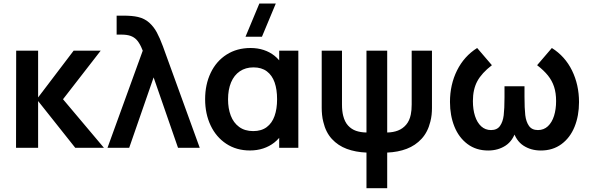

<svg xmlns="http://www.w3.org/2000/svg" viewBox="-20 -822 3281 1068"><path d="M69.2 0 70 -540H192V-280L389.5 -540H540L330.5 -270L558 0H398.5L192 -260V0Z M774 -540Q771.8 -545.8 769.3 -551.2Q766.9 -556.6 764.8 -561.8Q752.6 -587.4 738.8 -601.7Q724.9 -616 705 -622.8Q685.2 -629.5 654.7 -629.5H628.8V-735H666.3Q715.9 -735 747.2 -727.7Q784.2 -719.1 809.9 -696.1Q835.5 -673.1 852.3 -641.8Q869.2 -610.4 886.5 -563.7Q888.5 -558.1 890.7 -552Q892.9 -546 895 -540L1091 0H970.2L834.5 -391.5L698.7 0H578Z M1437 -617.5H1345.5L1422.7 -802.5H1514.2ZM1370.2 15Q1295.2 15 1238.7 -22.2Q1182.2 -59.4 1151.6 -124.2Q1121 -188.9 1121 -270Q1121 -351.9 1152 -416.8Q1183 -481.8 1240.4 -518.4Q1297.8 -555 1373.7 -555Q1413.2 -555 1446.9 -543.9Q1480.6 -532.8 1506.9 -511.8Q1533.2 -490.7 1551.3 -460.8L1533 -435.5V-540H1639.5V0H1533V-105.7L1551.3 -80.3Q1533.2 -50.8 1506 -29.2Q1478.8 -7.7 1444.2 3.7Q1409.7 15 1370.2 15ZM1388.5 -92.8Q1434.2 -92.8 1463.7 -115Q1493.2 -137.1 1507.2 -176.7Q1521.3 -216.3 1521.3 -270.2Q1521.3 -324.2 1507.5 -363.7Q1493.6 -403.2 1464.3 -425.2Q1435 -447.2 1390.2 -447.2Q1346 -447.2 1314.1 -425.5Q1282.2 -403.9 1265.3 -363.8Q1248.5 -323.6 1248.5 -269.3Q1248.5 -218.8 1263.6 -179Q1278.7 -139.2 1310.2 -116Q1341.7 -92.8 1388.5 -92.8Z M2018.5 26.7Q1957.9 24.3 1909.1 6.2Q1860.2 -12 1826.1 -49Q1792 -86.1 1778.5 -143.7Q1773.5 -162.2 1771.5 -183.1Q1769.5 -204 1769.5 -221.3V-540H1882.3V-240.8Q1882.3 -204 1889 -178Q1897.6 -143.8 1916.2 -123.5Q1934.9 -103.2 1960.2 -94.3Q1985.6 -85.5 2018.5 -85V-540H2133.8V-85Q2166.8 -85.5 2193.5 -95.8Q2220.3 -106.1 2239.2 -128.3Q2258.1 -150.5 2265 -184.7Q2270 -208.2 2270 -240.8V-540H2382.8V-221.3Q2382.8 -201.9 2380.8 -183.3Q2378.8 -164.7 2373.8 -145.3Q2359.7 -87.6 2325.2 -50.1Q2290.8 -12.7 2242.3 5.8Q2193.8 24.3 2133.8 26.7V225H2018.5Z M2695.5 15.2Q2628.4 15.2 2580.3 -20.9Q2532.2 -56.9 2507.6 -118.2Q2483 -179.4 2483 -255Q2483 -351.3 2522.3 -430.4Q2561.7 -509.4 2634.2 -555L2716.2 -459.3Q2659.6 -415.8 2635 -370.3Q2610.5 -324.8 2610.5 -259.8Q2610.5 -213.2 2622.2 -176.7Q2634 -140.2 2656.7 -119.3Q2679.4 -98.5 2711.5 -98.5Q2745 -98.5 2761.2 -121.5Q2777.4 -144.4 2781.8 -180.6Q2786.2 -216.8 2786.3 -280.8V-285.2V-342.3H2897.5V-285.2Q2897.5 -218.8 2901.8 -181.8Q2906.2 -144.8 2922.4 -121.7Q2938.7 -98.5 2972.3 -98.5Q3004.9 -98.5 3027.7 -119.8Q3050.4 -141.2 3061.9 -177.7Q3073.3 -214.2 3073.3 -259.8Q3073.3 -304.9 3062.1 -339.2Q3050.8 -373.6 3028 -402Q3005.1 -430.5 2967.7 -459.3L3049.7 -555Q3123.2 -508.9 3162 -429.5Q3200.8 -350 3200.8 -254.2Q3200.8 -178.1 3176 -116.8Q3151.1 -55.6 3103 -20.2Q3054.9 15.2 2988.5 15.2Q2933.2 15.2 2891.6 -12Q2850.1 -39.1 2832.7 -99H2851.2Q2833.8 -39.1 2792.2 -12Q2750.7 15.2 2695.5 15.2Z"/></svg>

Font: Manrope
Style: Regular
Weight: 400
Designer: Mikhail Sharanda
Foundry: Mikhail Sharanda
Version: Version 4.503